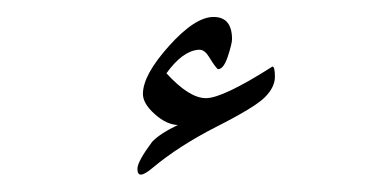

<svg xmlns="http://www.w3.org/2000/svg" viewBox="-20 -1133 437 223"><path d="M139.6 -937Q139.6 -945.3 156.7 -968.3Q166 -978 186.5 -987.8Q173.3 -988.3 159.7 -1000.5Q146 -1012.7 146 -1023.9Q146 -1045.9 176.3 -1079.6Q206.5 -1113.3 228 -1113.3Q249.5 -1113.3 249.5 -1087.4Q249.5 -1082.5 244.6 -1067.4Q239.7 -1052.7 233.4 -1052.7H232.9Q229 -1056.6 223.1 -1066.4Q217.8 -1075.2 211.9 -1075.2H210.4Q191.9 -1073.7 173.3 -1047.9Q199.7 -1019 219.2 -1019Q238.8 -1019 296.4 -1055.7Q299.3 -1055.7 299.3 -1043.9Q299.3 -1031.7 287.6 -1020Q275.9 -1008.3 231.4 -985.8Q187.5 -963.4 157.2 -938Q147.9 -930.2 143.6 -930.2Q139.6 -930.2 139.6 -937Z"/></svg>

Font: DimaThulth2
Style: Regular
Weight: 400
Designer: R.Balvardi
Foundry: R.Balvardi (R.Balvardi@gmail.com)
Version: Version 1.00;November 13, 2018;FontCreator 11.5.0.2427 64-bi